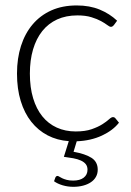

<svg xmlns="http://www.w3.org/2000/svg" viewBox="-20 -526 495 723"><path d="M196.5 136.5Q199 136.5 203.2 139.2Q207.5 142 214.2 145.2Q221 148.5 231 151.2Q241 154 255.5 154Q281 154 295.2 143Q309.5 132 309.5 113Q309.5 100.5 303 92.2Q296.5 84 284.5 78.5Q272.5 73 256.2 70Q240 67 220.5 64.5L239 5.5Q195.5 2.5 159.5 -16.2Q123.5 -35 97.8 -67.5Q72 -100 58 -145.8Q44 -191.5 44 -249Q44 -306 59 -353Q74 -400 102.8 -434Q131.5 -468 173.2 -486.8Q215 -505.5 269 -505.5Q317.5 -505.5 355.2 -490Q393 -474.5 421 -448L408.5 -431Q406 -428.5 403.8 -426.8Q401.5 -425 397.5 -425Q392.5 -425 383.8 -431.8Q375 -438.5 360.5 -446.5Q346 -454.5 324.2 -461.2Q302.5 -468 271.5 -468Q228.5 -468 195.2 -452.8Q162 -437.5 139.2 -409Q116.5 -380.5 104.5 -340Q92.5 -299.5 92.5 -249Q92.5 -196.5 104.8 -156Q117 -115.5 139.5 -87.8Q162 -60 194 -45.5Q226 -31 265 -31Q301 -31 325.2 -39.5Q349.5 -48 365.2 -58Q381 -68 390.2 -76.5Q399.5 -85 405 -85Q411.5 -85 415 -80L428 -64Q405.5 -35 363.8 -15.5Q322 4 269 6L257 45.5Q301.5 53.5 324.8 68.5Q348 83.5 348 113Q348 128 341.2 140Q334.5 152 322.2 160.2Q310 168.5 293 173Q276 177.5 256 177.5Q235.5 177.5 216 171.8Q196.5 166 183.5 156.5L188.5 142.5Q191.5 136.5 196.5 136.5Z"/></svg>

Font: Lato TR Light
Style: Regular
Weight: 300
Designer: Lukasz Dziedzic
Foundry: Lukasz Dziedzic
Version: Version 1.104 2013